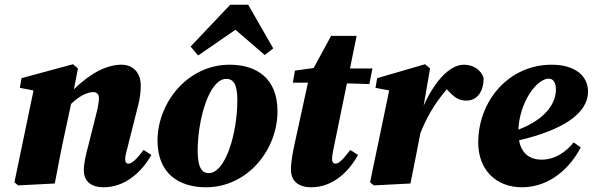

<svg xmlns="http://www.w3.org/2000/svg" viewBox="-20 -777 2510 813"><path d="M212 0C226 -73 239 -144 255 -216L281 -337C317 -372 350 -387 376 -387C389 -387 399 -378 399 -362C399 -347 395 -322 387 -292L352 -153C345 -127 335 -88 335 -56C335 -10 365 16 419 16C511 16 582 -51 621 -121L588 -142C558 -102 538 -84 524 -84C515 -84 510 -91 510 -104C510 -114 513 -125 517 -141L565 -331C573 -362 576 -389 576 -414C576 -474 539 -503 495 -503C431 -503 363 -467 293 -399L310 -487L289 -505L71 -446L64 -405L122 -394L41 -5L57 8Z M864 -44C838 -44 817 -62 817 -139C817 -269 865 -443 938 -443C966 -443 985 -424 985 -354C985 -212 935 -44 864 -44ZM852 16C1028 16 1155 -142 1155 -306C1155 -445 1067 -503 952 -503C775 -503 647 -343 647 -181C647 -43 737 16 852 16ZM1101 -544 1137 -572 1031 -757H955L787 -580L819 -542L977 -651Z M1228 -170C1221 -139 1212 -94 1212 -59C1212 -10 1244 16 1298 16C1390 16 1458 -51 1496 -121L1463 -142C1433 -102 1415 -84 1401 -84C1392 -84 1386 -91 1386 -104C1386 -114 1388 -125 1391 -141L1449 -424L1544 -421L1557 -487H1462L1490 -625H1382L1308 -489L1229 -478L1220 -427H1284Z M1547 -5 1563 8 1718 0C1732 -72 1747 -142 1760 -213C1784 -273 1816 -334 1872 -399C1902 -366 1921 -351 1955 -351C2003 -351 2028 -393 2028 -446C2017 -483 1982 -503 1944 -503C1884 -503 1820 -432 1774 -330L1801 -487L1780 -505L1577 -446L1570 -405L1628 -394Z M2304 -444C2320 -444 2334 -430 2334 -399C2334 -344 2297 -275 2175 -228C2180 -344 2252 -444 2304 -444ZM2190 16C2312 16 2398 -72 2439 -153L2409 -174C2376 -133 2330 -101 2273 -101C2222 -101 2187 -129 2178 -183C2366 -227 2470 -298 2470 -389C2470 -456 2415 -503 2316 -503C2135 -503 2005 -351 2005 -173C2005 -60 2079 16 2190 16Z"/></svg>

Font: Source Serif Pro Black
Style: Italic
Weight: 900
Italic angle: -12°
Designer: Frank Grießhammer
Foundry: Adobe Systems Incorporated
Version: Version 3.001;hotconv 1.0.111;makeotfexe 2.5.65597